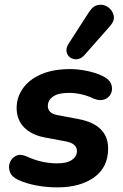

<svg xmlns="http://www.w3.org/2000/svg" viewBox="-20 -800 532 831"><path d="M228 11Q181 11 136.5 2.5Q92 -6 60 -21Q32 -33 23.5 -54.5Q15 -76 22.5 -96Q30 -116 49 -125.5Q68 -135 95 -123Q160 -93 227 -93Q270 -93 291.5 -108Q313 -123 313 -146Q313 -179 265 -188L174 -205Q116 -216 84 -249Q52 -282 52 -333Q52 -378 78.5 -416.5Q105 -455 157 -478Q209 -501 285 -501Q318 -501 357 -493Q396 -485 426 -470Q453 -457 461 -436.5Q469 -416 461 -397Q453 -378 433 -370Q413 -362 386 -373Q334 -398 277 -398Q232 -398 209.5 -382Q187 -366 187 -341Q187 -327 196.5 -316.5Q206 -306 228 -302L318 -285Q448 -261 448 -157Q448 -76 387.5 -32.5Q327 11 228 11ZM345 -561Q330 -545 313.5 -543.5Q297 -542 284 -551Q271 -560 268 -576Q265 -592 277 -611L366 -749Q384 -776 407 -779Q430 -782 448.5 -768.5Q467 -755 472 -733Q477 -711 457 -688Z"/></svg>

Font: Nunito ExtraBold
Style: Italic
Weight: 800
Italic angle: -9°
Designer: Vernon Adams
Foundry: Vernon Adams
Version: Version 3.601; ttfautohint (v1.8.2.53-6de2)